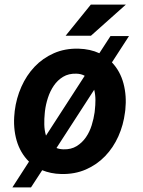

<svg xmlns="http://www.w3.org/2000/svg" viewBox="-20 -751 627 840"><path d="M44.4 -265.6Q51.3 -321.3 73.5 -371.3Q95.7 -421.4 131.3 -459Q167 -496.6 215.6 -518.1Q264.2 -539.6 323.7 -538.1Q375 -536.6 414.6 -518.1L463.4 -593.3H544.4L469.7 -478Q505.9 -439.9 520.3 -385.7Q534.7 -331.5 528.3 -270.5L526.9 -259.8Q520 -204.1 497.8 -154.5Q475.6 -105 439.9 -67.9Q404.3 -30.8 355.7 -9.5Q307.1 11.7 248 10.3Q224.1 9.8 203.4 5.4Q182.6 1 164.6 -6.3L115.7 68.8H34.2L106.9 -43.9Q87.9 -62.5 74.2 -85.9Q60.5 -109.4 52.7 -136.5Q44.9 -163.6 42.5 -193.6Q40 -223.6 43.5 -255.4ZM175.8 -255.4Q173.3 -231.9 173.8 -206.3Q174.3 -180.7 181.2 -157.7L350.6 -419.4Q335 -428.2 314 -428.7Q280.3 -429.7 256.1 -415Q231.9 -400.4 215.6 -376.5Q199.2 -352.5 189.7 -323.2Q180.2 -293.9 176.8 -265.6ZM395 -270Q397.5 -290.5 397.5 -313.5Q397.5 -336.4 392.1 -358.4L227.1 -103.5Q240.2 -98.1 257.8 -97.7Q291 -96.7 315.2 -111.6Q339.4 -126.5 355.7 -150.1Q372.1 -173.8 381.1 -202.9Q390.1 -231.9 394 -259.8ZM377.4 -731H530.8L377.9 -594.7H267.1Z"/></svg>

Font: Roboto Mono
Style: Bold Italic
Weight: 700
Designer: Google
Version: Version 2.000985; 2015; ttfautohint (v1.3)